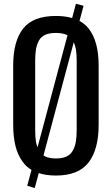

<svg xmlns="http://www.w3.org/2000/svg" viewBox="-20 -900 580 994"><path d="M48.3 -253.9V-560.5Q48.3 -687 99.9 -752.2Q151.4 -817.4 269.5 -817.4Q316.9 -817.4 353.5 -806.6L373 -880.4L412.6 -870.1L391.6 -791.5Q419.9 -776.4 439 -752Q490.7 -686.5 490.7 -560.5V-253.4Q490.7 -127 438.7 -59.1Q386.7 8.8 269.5 8.8Q218.8 8.8 180.7 -3.9L159.7 73.7L121.1 61.5L143.1 -20.5Q115.2 -37.1 97.2 -62.5Q71.8 -97.7 60.1 -144.5Q48.3 -191.4 48.3 -253.9ZM162.1 -229.5Q162.1 -192.4 166 -167Q168.5 -151.4 174.3 -137.2L329.6 -717.8Q327.1 -718.8 324.2 -719.7Q302.7 -729.5 269.5 -729.5Q236.3 -729.5 214.6 -720Q192.9 -710.4 181.6 -689.9Q170.4 -669.4 166.3 -645Q162.1 -620.6 162.1 -584ZM205.1 -95.2Q210 -92.3 214.8 -89.8Q236.3 -79.6 269.5 -79.6Q302.7 -79.6 324.5 -89.8Q346.2 -100.1 357.4 -121.1Q368.7 -142.1 372.8 -167.2Q377 -192.4 377 -229.5V-584Q377 -620.6 373 -645Q369.6 -664.1 361.8 -681.2Z"/></svg>

Font: Oswald Regular
Style: Regular
Weight: 400
Designer: Vernon Adams
Foundry: Vernon Adams
Version: 3.0; ttfautohint (v0.95) -l 8 -r 50 -G 200 -x 0 -w "G" -W -c